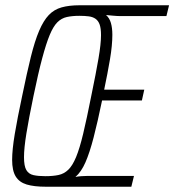

<svg xmlns="http://www.w3.org/2000/svg" viewBox="-20 -708 661 728"><path d="M154 0Q109 0 81 -8.5Q53 -17 39.5 -39Q26 -61 26 -102Q26 -140 36 -200Q46 -260 64 -344Q82 -432 97 -492.5Q112 -553 128.5 -591.5Q145 -630 165 -651Q185 -672 213.5 -680Q242 -688 281 -688H621L611 -647H437Q425 -647 409 -648.5Q393 -650 382 -651Q395 -640 400.5 -621Q406 -602 406 -576Q406 -536 397 -483Q388 -430 375 -368H527L518 -327H367Q350 -245 335 -187Q320 -129 304 -92.5Q288 -56 266 -37Q275 -39 288 -40Q301 -41 313 -41H488L478 0ZM152 -40Q181 -40 202 -44.5Q223 -49 239 -64.5Q255 -80 268.5 -112.5Q282 -145 295.5 -201.5Q309 -258 326 -344Q344 -431 353.5 -486.5Q363 -542 363 -575Q363 -600 358 -614.5Q353 -629 342.5 -636.5Q332 -644 316.5 -646Q301 -648 281 -648Q254 -648 233.5 -643.5Q213 -639 197.5 -623.5Q182 -608 168.5 -575.5Q155 -543 140 -487Q125 -431 107 -344Q89 -257 80 -201.5Q71 -146 71 -112Q71 -78 80 -63Q89 -48 107 -44Q125 -40 152 -40Z"/></svg>

Font: Saira ExtraCondensed ExtraLight
Style: Italic
Weight: 250
Width: 2
Italic angle: -12°
Designer: Hector Gatti with collaboration of the Omnibus-Type team
Foundry: Omnibus-Type
Version: Version 1.101